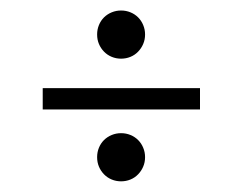

<svg xmlns="http://www.w3.org/2000/svg" viewBox="-20 -465 455 360"><path d="M162.1 -170.4Q162.1 -179.7 165.5 -188Q168.9 -196.3 175 -202.4Q181.2 -208.5 189.5 -211.9Q197.8 -215.3 207 -215.3Q216.3 -215.3 224.6 -211.9Q232.9 -208.5 239 -202.4Q245.1 -196.3 248.5 -188Q252 -179.7 252 -170.4Q252 -160.6 248.5 -152.6Q245.1 -144.5 239 -138.2Q232.9 -131.8 224.6 -128.4Q216.3 -125 207 -125Q197.8 -125 189.5 -128.4Q181.2 -131.8 175 -138.2Q168.9 -144.5 165.5 -152.6Q162.1 -160.6 162.1 -170.4ZM162.1 -400.4Q162.1 -409.7 165.5 -418Q168.9 -426.3 175 -432.4Q181.2 -438.5 189.5 -441.9Q197.8 -445.3 207 -445.3Q216.3 -445.3 224.6 -441.9Q232.9 -438.5 239 -432.4Q245.1 -426.3 248.5 -418Q252 -409.7 252 -400.4Q252 -390.6 248.5 -382.6Q245.1 -374.5 239 -368.2Q232.9 -361.8 224.6 -358.4Q216.3 -355 207 -355Q197.8 -355 189.5 -358.4Q181.2 -361.8 175 -368.2Q168.9 -374.5 165.5 -382.6Q162.1 -390.6 162.1 -400.4ZM60.1 -299.8H355V-259.8H60.1Z"/></svg>

Font: Rochester
Style: Regular
Weight: 400
Version: Version 1.006